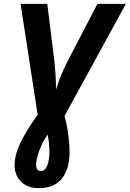

<svg xmlns="http://www.w3.org/2000/svg" viewBox="-20 -734 675 999"><path d="M182 245Q123 245 89.5 211.5Q56 178 56 125Q56 71 88 5.5Q120 -60 176 -137L87 -714H226L263 -415Q266 -388 269 -344.5Q272 -301 271 -268Q281 -299 295.5 -336Q310 -373 328 -408L487 -714H635L316 -131Q329 -81 335.5 -31.5Q342 18 342 58Q342 145 302 195Q262 245 182 245ZM191 156Q215 156 226 127Q237 98 237 58Q237 12 228 -34Q196 13 182 56.5Q168 100 168 122Q168 156 191 156Z"/></svg>

Font: Noto Sans SemiCondensed
Style: Bold Italic
Weight: 700
Width: 4
Italic angle: -12°
Designer: Monotype Design Team
Foundry: Monotype Imaging Inc.
Version: Version 2.013; ttfautohint (v1.8.4.7-5d5b)